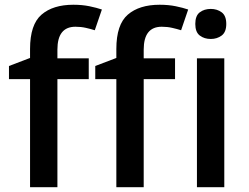

<svg xmlns="http://www.w3.org/2000/svg" viewBox="-20 -785 1042 805"><path d="M352.1 -453.1H220.7V0H106V-453.1H17.6V-508.3L106 -542V-579.6Q106 -682.1 154.1 -723.6Q202.1 -765.1 287.6 -765.1Q324.7 -765.1 355.2 -758.8Q385.7 -752.4 407.2 -745.1L377.4 -658.2Q360.4 -663.6 340.1 -668.2Q319.8 -672.9 296.4 -672.9Q220.7 -672.9 220.7 -577.1V-540.5H352.1ZM713.9 -453.1H582.5V0H467.8V-453.1H379.4V-508.3L467.8 -542V-579.6Q467.8 -682.1 515.9 -723.6Q564 -765.1 649.4 -765.1Q686.5 -765.1 717 -758.8Q747.6 -752.4 769 -745.1L739.3 -658.2Q722.2 -663.6 701.9 -668.2Q681.6 -672.9 658.2 -672.9Q582.5 -672.9 582.5 -577.1V-540.5H713.9ZM863.8 -747.6Q890.1 -747.6 909.4 -733.4Q928.7 -719.2 928.7 -684.6Q928.7 -650.4 909.4 -636Q890.1 -621.6 863.8 -621.6Q836.4 -621.6 817.6 -636Q798.8 -650.4 798.8 -684.6Q798.8 -719.2 817.6 -733.4Q836.4 -747.6 863.8 -747.6ZM920.4 -540.5V0H805.7V-540.5Z"/></svg>

Font: Open Sans SemiBold
Style: Regular
Weight: 600
Designer: Monotype Design Team
Foundry: Monotype Imaging Inc.
Version: Version 3.003; ttfautohint (v1.8.4)